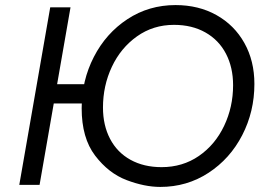

<svg xmlns="http://www.w3.org/2000/svg" viewBox="-20 -729 1049 757"><path d="M167 -397H341L339 -321H167ZM178 -700H258L136 0H56ZM302 -302Q302 -411 350 -504.5Q398 -598 482.5 -653.5Q567 -709 672 -709Q763 -709 833.5 -669.5Q904 -630 943.5 -559.5Q983 -489 983 -398Q983 -289 935 -196Q887 -103 802 -47.5Q717 8 612 8Q550 8 479 -19Q408 -46 355 -115.5Q302 -185 302 -302ZM899 -393Q899 -463 871 -517Q843 -571 790 -601Q737 -631 666 -631Q584 -631 520 -585.5Q456 -540 421 -465.5Q386 -391 386 -305Q386 -235 414 -181.5Q442 -128 494.5 -99Q547 -70 617 -70Q700 -70 764 -114Q828 -158 863.5 -232.5Q899 -307 899 -393Z"/></svg>

Font: Fixel Italic Variable Display Thin
Style: Italic
Weight: 100
Italic angle: -10°
Designer: AlfaBravo + MacPaw
Foundry: Kyrylo Tkachov, Marchela Mozhyna, Serhii Makarenko, Maria Weinstein, Zakhar Kryvoshyya
Version: Version 1.210;Glyphs 3.2 (3217)